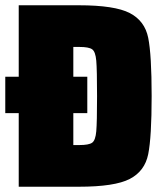

<svg xmlns="http://www.w3.org/2000/svg" viewBox="-26 -708 632 728"><path d="M45 -279H-6V-417H45V-688H273Q409 -688 466 -658.5Q523 -629 536 -564.5Q549 -500 549 -344Q549 -188 536 -123.5Q523 -59 466 -29.5Q409 0 273 0H45ZM342 -343Q342 -444 339 -478Q336 -512 323.5 -521Q311 -530 275 -530H252V-417H305V-279H252V-158H275Q311 -158 323.5 -167Q336 -176 339 -210Q342 -244 342 -343Z"/></svg>

Font: Saira Semi Condensed Black
Style: Regular
Weight: 900
Width: 4
Designer: Hector Gatti with collaboration of the Omnibus-Type team
Foundry: Omnibus-Type
Version: Version 1.001; ttfautohint (v1.8)